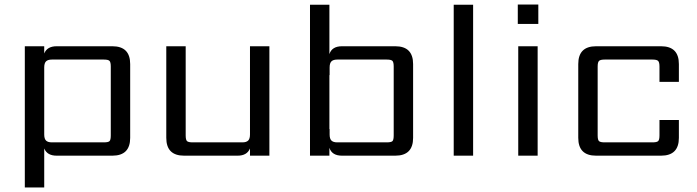

<svg xmlns="http://www.w3.org/2000/svg" viewBox="-20 -690 3089 851"><path d="M471 -90V-395Q471 -414 465.5 -420Q460 -426 440 -426H210Q192 -426 184 -418Q176 -410 176 -391V-94Q176 -75 184 -67Q192 -59 210 -59H440Q460 -59 465.5 -64.5Q471 -70 471 -90ZM231 -485H478Q557 -485 557 -406V-79Q557 0 478 0H231Q189 0 176 -32V141H90V-485H176V-453Q189 -485 231 -485Z M1088 -485H1174V0H1088V-32Q1075 0 1033 0H796Q717 0 717 -79V-485H803V-90Q803 -70 809 -64.5Q815 -59 834 -59H1054Q1072 -59 1080 -67Q1088 -75 1088 -94Z M1725 -90V-395Q1725 -414 1719.5 -420Q1714 -426 1694 -426H1475Q1457 -426 1449 -418Q1441 -410 1441 -391V-357H1440V-118H1441V-94Q1441 -75 1449 -67Q1457 -59 1475 -59H1694Q1714 -59 1719.5 -64.5Q1725 -70 1725 -90ZM1496 -485H1732Q1811 -485 1811 -406V-79Q1811 0 1732 0H1496Q1451 0 1440 -35V0H1354V-669H1440V-450Q1451 -485 1496 -485Z M2077 0H1991V-669H2077Z M2363 0H2277V-485H2363ZM2275 -584V-670H2366V-584Z M2989 -327H2903V-395Q2903 -414 2897 -420Q2891 -426 2872 -426H2660Q2641 -426 2635 -420Q2629 -414 2629 -395V-90Q2629 -70 2635 -64.5Q2641 -59 2660 -59H2872Q2891 -59 2897 -64.5Q2903 -70 2903 -90V-158H2989V-79Q2989 0 2910 0H2622Q2543 0 2543 -79V-406Q2543 -485 2622 -485H2910Q2989 -485 2989 -406Z"/></svg>

Font: Sarpanch
Style: Regular
Weight: 400
Designer: Manushi Parikh (Devanagari and Latin), Jyotish Sonowal (Devanagari)
Foundry: Indian Type Foundry
Version: Version 2.004;PS 1.0;hotconv 1.0.78;makeotf.lib2.5.61930; tt